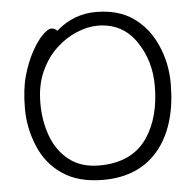

<svg xmlns="http://www.w3.org/2000/svg" viewBox="-52 -766 849 836"><g transform="rotate(-5 372.5 -347.5)"><path d="M354 -46Q498 -46 565 -145Q625 -234 625 -371Q625 -483 565.5 -568Q506 -653 399 -653Q356 -653 307.5 -633Q259 -613 217 -573.5Q175 -534 148.5 -475Q122 -416 122 -337.5Q122 -259 147 -192.5Q172 -126 224 -86Q276 -46 354 -46ZM223 -646Q299 -713 397 -713Q495 -713 560 -667.5Q625 -622 660 -543Q695 -464 695 -375Q695 -200 616 -95Q529 18 366 18Q259 18 189.5 -28.5Q120 -75 86.5 -155Q53 -235 53 -319.5Q53 -404 69.5 -462.5Q86 -521 110 -565Q134 -609 158 -633.5Q182 -658 197.5 -658Q213 -658 223 -646Z"/></g></svg>

Font: LXGW WenKai Lite
Style: Regular
Weight: 400
Designer: LXGW / Fontworks Inc.
Foundry: LXGW / Fontworks Inc.
Version: Version 1.511; March 25, 2025